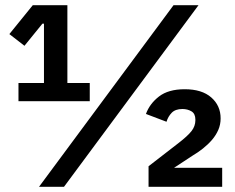

<svg xmlns="http://www.w3.org/2000/svg" viewBox="-20 -718 903 738"><path d="M834 0H551V-79L666 -168Q701 -195 716 -214Q731 -233 731 -256V-258Q731 -281 716 -290Q701 -299 681 -299Q654 -299 640 -284.5Q626 -270 620 -250L541 -280Q555 -319 591 -347Q627 -375 690 -375Q756 -375 792 -343.5Q828 -312 828 -263Q828 -239 819 -218.5Q810 -198 795 -180.5Q780 -163 760.5 -147.5Q741 -132 719 -119L649 -73H834ZM51 -329V-399H149V-627H143L74 -542L16 -587L106 -698H239V-399H325V-329ZM130 0 647 -698H743L226 0Z"/></svg>

Font: IBM Plex Sans Thai Looped SemiBold
Style: Regular
Weight: 600
Designer: Mike Abbink, Paul van der Laan, Pieter van Rosmalen, Ben Mitchell, Mark Frömberg
Foundry: Bold Monday
Version: Version 1.1